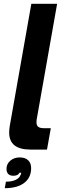

<svg xmlns="http://www.w3.org/2000/svg" viewBox="-20 -783 342 1005"><path d="M140 0Q28 0 28 -89Q28 -105 31 -123L144 -763H279L173 -163Q171 -156 171 -143Q171 -126 180.5 -119Q190 -112 210 -112H246L226 0ZM11 168Q41 168 61 159Q81 150 87 134Q91 128 91 121H82Q75 137 50 137Q33 137 23.5 128Q14 119 14 101Q14 75 34 58Q54 41 83 41Q112 41 127.5 56Q143 71 143 97Q143 147 106.5 174.5Q70 202 5 202Z"/></svg>

Font: Open Sauce One
Style: Bold Italic
Weight: 700
Italic angle: -10°
Designer: Alfredo Marco Pradil
Foundry: Creative Sauce Fz LLC
Version: Version 1.477